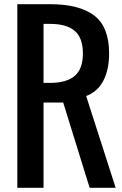

<svg xmlns="http://www.w3.org/2000/svg" viewBox="-20 -895 581 915"><path d="M218.8 -781.2H187.5V-500H218.8Q296.9 -500 335.9 -533.2Q375 -566.4 375 -640.6Q375 -714.8 335.9 -748Q296.9 -781.2 218.8 -781.2ZM500 -640.6Q500 -562.5 472.2 -509.8Q444.3 -457 390.6 -437.5L531.2 0H407.2L281.2 -406.2H187.5V0H62.5V-875H218.8Q358.4 -875 429.2 -820.8Q500 -766.6 500 -640.6Z"/></svg>

Font: Oswald
Style: Book
Weight: 400
Designer: vernon adams
Foundry: vernon adams
Version: Version 1.000